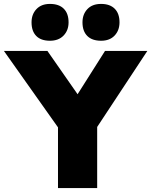

<svg xmlns="http://www.w3.org/2000/svg" viewBox="-35 -960 772 980"><path d="M261 0V-310L-15 -700H207L361 -479L501 -700H717L461 -312V0ZM481 -752Q435 -752 410.5 -776.5Q386 -801 386 -846Q386 -887 411 -913.5Q436 -940 481 -940Q526 -940 550.5 -915.5Q575 -891 575 -846Q575 -805 550 -778.5Q525 -752 481 -752ZM220 -752Q174 -752 150 -776.5Q126 -801 126 -846Q126 -887 151 -913.5Q176 -940 220 -940Q266 -940 290.5 -915.5Q315 -891 315 -846Q315 -805 289.5 -778.5Q264 -752 220 -752Z"/></svg>

Font: Lexend ExtraBold
Style: Regular
Weight: 800
Designer: Bonnie Shaver-Troup, Thomas Jockin
Foundry: Lexend
Version: Version 1.007; ttfautohint (v1.8.3)